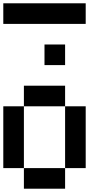

<svg xmlns="http://www.w3.org/2000/svg" viewBox="-20 -1145 665 1165"><path d="M0 -1000V-1125H500V-1000ZM250 -750V-875H375V-750ZM125 -500V-625H375V-500ZM125 -125H0V-500H125ZM500 -125H375V-500H500ZM375 -125V0H125V-125Z"/></svg>

Font: Tiny5
Style: Regular
Weight: 400
Designer: Stefan Schmidt
Foundry: Made with Bits'n'Picas by Kreative Software
Version: Version 1.002; ttfautohint (v1.8.4.7-5d5b)